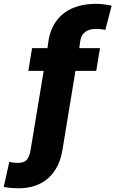

<svg xmlns="http://www.w3.org/2000/svg" viewBox="-53 -780 604 1004"><path d="M-33.4 197.4 -4.3 66.1Q14.2 71.7 40.5 71.7Q75.6 71.7 88.8 53.6Q101.9 35.5 106.9 5L175.4 -409.4H95.2L114.7 -528.4H195L201 -570Q209.5 -619 231.4 -654.8Q253.2 -690.7 285.3 -714Q317.5 -737.2 358.8 -748.6Q400.2 -759.9 447.8 -759.9Q472.3 -759.9 492 -757.1Q511.7 -754.3 530.9 -750.7L497.9 -623.9Q487.9 -626.1 476.6 -627.3Q465.2 -628.6 446 -628.6Q414.8 -628.6 393.8 -613.8Q372.9 -599.1 367.5 -570L361.5 -528.4H469.8L450.3 -409.4H341.6L273.4 5Q265.6 51.8 247 88.8Q228.3 125.7 199.4 151.5Q170.5 177.2 131.6 190.9Q92.7 204.5 44.7 204.5Q25.2 204.5 7.1 203.1Q-11 201.7 -33.4 197.4Z"/></svg>

Font: Inter P Extra Bold
Style: Italic
Weight: 800
Italic angle: 9.39999°
Designer: Rasmus Andersson
Foundry: rsms
Version: Version 3.018;git-588b23468